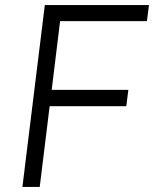

<svg xmlns="http://www.w3.org/2000/svg" viewBox="-20 -734 605 754"><path d="M68 0 156 -714H565L557 -651H216L183 -381H484L476 -317H175L136 0Z"/></svg>

Font: Josefin Sans
Style: Italic
Weight: 400
Italic angle: -7.5°
Designer: Santiago Orozco
Foundry: Typemade